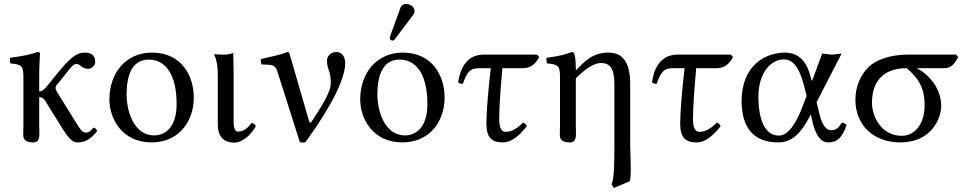

<svg xmlns="http://www.w3.org/2000/svg" viewBox="-20 -702 4830 960"><path d="M97 -317V-72C97 -54 95 -27 97 -17C101 0 115 10 147 10C185 10 176 -34 176 -72V-216C199 -216 205 -200 217 -180L290 -63C324.8 -7.2 343 10 367 10C405 10 433 -5 466 -47C463.2 -55.1 457.8 -61.4 447 -64C432 -46 424 -39 410 -39C388 -39 379 -60 349 -107L277 -223C269 -235 258 -252 258 -261C258 -266 258 -270 261 -274L296 -317C334 -365 346 -382 361 -382C367 -382 376 -380 383 -373C392 -365 403 -358 420 -358C439 -358 456 -375 456 -392C456 -427 435 -439 404 -439C359 -439 325.1 -407.5 256 -322L218 -275C199.1 -251.6 190 -245 176 -245V-321.3C176 -371 180 -435 180 -435C180 -439 175 -442 167 -442C138.5 -431 99 -422 30 -413C28 -407 30 -391 32 -385C86.5 -379.9 97 -374 97 -317Z M527 -205C527 -103 595 10 737 10C801.4 10 849.8 -12.7 883.9 -46C928.7 -89.8 949 -152.7 949 -214C949 -318 892 -439 739 -439C673.2 -439 618.9 -412 582.3 -369C546 -326.4 527 -268.2 527 -205ZM724 -404C810 -404 863 -326 863 -182C863 -56 798 -25 751 -25C647 -25 613 -151 613 -228C613 -315 634 -404 724 -404Z M1069 -322V-81C1069 -21.5 1096 11 1152 11C1195 11 1238 -33 1259 -70C1256.4 -79.9 1248.6 -84.8 1238 -87C1219 -63 1199 -44 1171 -44C1156 -44 1148 -58 1148 -99V-343C1148 -375 1146 -437 1146 -437C1131 -431 1115 -429 1096 -429C1084 -429 1059 -430 1053 -431L1051 -429C1068 -394 1069 -350 1069 -322Z M1368 -341 1479 8C1488.7 11.7 1498.3 12.3 1508 8C1645 -181 1706 -313 1706 -387C1706 -415 1692 -442 1662 -442C1631 -442 1615 -418 1615 -401C1615 -350 1634 -352 1634 -286C1634 -252.5 1610 -202 1538 -94C1531.5 -84.3 1527.5 -89.1 1524.9 -98L1429 -429C1426 -440 1423.5 -442 1417 -442C1386.5 -429 1344.5 -420.5 1285 -407C1283.2 -399 1284 -388 1288 -380L1325 -378C1348.2 -376.7 1359 -370 1368 -341Z M2011 -682C1998 -682 1987 -676 1983 -665L1931 -522C1930 -519 1929 -515 1929 -512C1929 -505 1935 -499 1943 -499C1947 -499 1952 -503 1955 -507L2047 -629C2051 -634 2053 -642 2053 -647C2053 -667 2031 -682 2011 -682ZM1781 -205C1781 -103 1849 10 1991 10C2055.4 10 2103.8 -12.7 2137.9 -46C2182.7 -89.8 2203 -152.7 2203 -214C2203 -318 2146 -439 1993 -439C1927.2 -439 1872.9 -412 1836.3 -369C1800 -326.4 1781 -268.2 1781 -205ZM1978 -404C2064 -404 2117 -326 2117 -182C2117 -56 2052 -25 2005 -25C1901 -25 1867 -151 1867 -228C1867 -315 1888 -404 1978 -404Z M2398 -429C2305 -429 2278 -344 2271 -291C2275 -285 2284 -283 2294 -283C2317 -344 2329 -361 2378 -361H2434C2421 -253 2412 -139 2412 -85C2412 -12 2440 10 2495 10C2539 10 2580 -27 2614 -71C2610.6 -80.7 2603.7 -85.9 2595 -89C2554 -47 2525 -43 2508 -43C2487 -43 2476 -63 2476 -108C2476 -163 2482 -251 2492 -361H2594C2635 -361 2658 -383 2676 -417L2665 -429Z M2859 -358C2859 -398 2855.7 -423.7 2851 -434C2848.9 -438.6 2847 -442 2839 -442C2811 -431 2782 -422 2713 -413C2711 -407 2713 -391 2715 -385C2769 -380 2780 -375 2780 -317V-72C2780 -54 2778 -27 2780 -17C2784 0 2798 10 2830 10C2868 10 2859 -34 2859 -72V-310.5C2906.5 -358 2950.5 -387 2985 -387C3046 -387 3052 -334 3052 -269V6C3052 120 3051 186 3038 220L3049 238L3129 204C3133 188 3134 168 3134 144C3134 105 3131 57 3131 6V-281C3131 -396 3090 -439 3022 -439C2947.5 -439 2907 -400.5 2861.4 -352.1C2859.8 -349.8 2859 -353 2859 -358Z M3367 -429C3274 -429 3247 -344 3240 -291C3244 -285 3253 -283 3263 -283C3286 -344 3298 -361 3347 -361H3403C3390 -253 3381 -139 3381 -85C3381 -12 3409 10 3464 10C3508 10 3549 -27 3583 -71C3579.6 -80.7 3572.7 -85.9 3564 -89C3523 -47 3494 -43 3477 -43C3456 -43 3445 -63 3445 -108C3445 -163 3451 -251 3461 -361H3563C3604 -361 3627 -383 3645 -417L3634 -429Z M4063 -191 4188 -434C4175 -434 4154 -429 4139 -429C4124 -429 4106 -434 4091 -434L4043.5 -306C4040.7 -298.5 4039.1 -294 4036.8 -304C4017 -391 3977.5 -439 3904 -439C3813 -439 3688 -380 3688 -196C3688 -72 3742 10 3870 10C3938 10 3984 -31 4034 -130L4043 -91C4059 -23 4085 10 4122 10C4166 10 4191 -14 4213 -77C4207 -84 4200 -88 4188 -88C4171 -58 4158 -51 4133 -51C4110 -51 4090 -80 4077 -133ZM4013 -222 3997 -181C3963 -86 3921 -24 3875 -24C3801 -24 3772 -111 3772 -219C3772 -334 3832 -405 3899 -405C3959 -405 3985 -339 4008 -243Z M4700 -361C4737 -361 4753 -383 4771 -417L4760 -429H4519C4428 -429 4357 -401 4322 -366C4280 -324 4257 -265 4257 -204C4257 -78 4345 10 4482 10C4641 10 4686 -115 4686 -172C4686 -261 4624 -330 4564 -361ZM4489 -23C4386 -23 4340 -120 4340 -188C4340 -283 4385 -361 4514 -361C4571 -311 4603 -266 4603 -175C4603 -81 4553 -23 4489 -23Z"/></svg>

Font: Libertinus Math
Style: Regular
Weight: 400
Designer: Philipp H. Poll
Foundry: Khaled Hosny
Version: Version 6.2